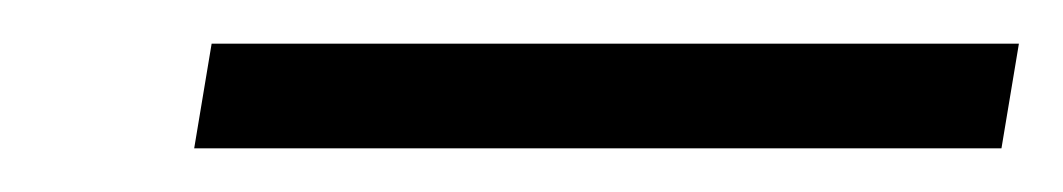

<svg xmlns="http://www.w3.org/2000/svg" viewBox="-20 -720 487 88"><path d="M69 -652 77 -700H447L439 -652Z"/></svg>

Font: Archivo Expanded ExtraLight
Style: Italic
Weight: 250
Width: 7
Italic angle: -10°
Designer: Hector Gatti
Foundry: Omnibus-Type
Version: Version 2.001